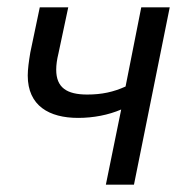

<svg xmlns="http://www.w3.org/2000/svg" viewBox="-20 -506 517 526"><path d="M270 0H347L445 -486H367L324 -269C291 -254 259 -247 219 -247C163 -247 134 -266 134 -315C134 -328 136 -343 140 -359L167 -486H89L63 -362C59 -338 56 -316 56 -299C56 -216 115 -183 194 -183C236 -183 277 -191 312 -206Z"/></svg>

Font: Source Sans Pro
Style: Italic
Weight: 400
Italic angle: -11°
Designer: Paul D. Hunt
Foundry: Adobe Systems Incorporated
Version: Version 3.006;hotconv 1.0.111;makeotfexe 2.5.65597